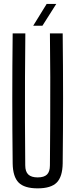

<svg xmlns="http://www.w3.org/2000/svg" viewBox="-20 -974 392 1000"><path d="M176 7Q107 7 77 -23.2Q47 -53.5 46 -123Q44 -292 44 -461.5Q44 -631 46 -800H112Q111 -687.5 110.2 -571.8Q109.5 -456 110 -340.8Q110.5 -225.5 111.5 -113Q111.5 -80 127.5 -65Q143.5 -50 176 -50Q209.5 -50 224.8 -65Q240 -80 240 -113Q241 -225.5 241.5 -340.8Q242 -456 241.8 -571.8Q241.5 -687.5 240 -800H306.5Q308.5 -631 308.5 -461.5Q308.5 -292 306.5 -123Q305.5 -53.5 275.5 -23.2Q245.5 7 176 7ZM153 -840 223 -953.5H273L201 -840Z"/></svg>

Font: Big Shoulders Display Thin
Style: Regular
Weight: 400
Version: Version 2.002